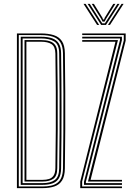

<svg xmlns="http://www.w3.org/2000/svg" viewBox="-20 -973 693 993"><path d="M67.5 0V-800H191.5Q230.2 -800 257.9 -791.2Q285.5 -782.5 300.2 -760.4Q315 -738.2 315.5 -698Q317 -595.2 317.5 -499.2Q318 -403.2 317.5 -306Q317 -208.8 315.5 -102.2Q315 -62 301.1 -39.8Q287.2 -17.5 261.6 -8.8Q236 0 199.8 0ZM77.2 -8.5H199.8Q224.2 -8.5 243.6 -12.8Q263 -17 276.9 -27.5Q290.8 -38 298 -56.2Q305.2 -74.5 305.8 -102.2Q307 -190.8 307.6 -288.1Q308.2 -385.5 307.9 -488.8Q307.5 -592 305.8 -697.8Q305 -733.8 292 -754.2Q279 -774.8 253.8 -783.1Q228.5 -791.5 191.5 -791.5H77.2ZM87.2 -17V-783H191.5Q227.2 -783 250.1 -774.8Q273 -766.5 284.2 -747.9Q295.5 -729.2 296 -697.8Q297 -629 297.6 -558.6Q298.2 -488.2 298.2 -414.8Q298.2 -341.2 297.8 -263.5Q297.2 -185.8 296 -102.2Q295.5 -68.8 284 -50.2Q272.5 -31.8 251.1 -24.4Q229.8 -17 199.8 -17ZM97 -25.8H199.8Q241 -25.8 263.2 -41.9Q285.5 -58 286 -102.2Q287.5 -191 288 -288.6Q288.5 -386.2 288.1 -489.5Q287.8 -592.8 286 -697.8Q285.5 -743.5 260.2 -758.9Q235 -774.2 191.5 -774.2H97ZM106.8 -34.2V-765.8H191.5Q217.8 -765.8 236.6 -760Q255.5 -754.2 265.8 -739.4Q276 -724.5 276.2 -697Q277.8 -602.5 278.4 -503.5Q279 -404.5 278.5 -303.8Q278 -203 276.2 -103Q275.8 -61.5 255.2 -47.9Q234.8 -34.2 199.8 -34.2ZM116.5 -42.8H199.8Q219.5 -42.8 234.4 -47.6Q249.2 -52.5 257.6 -65.6Q266 -78.8 266.5 -103.8Q268 -207.2 268.6 -304.1Q269.2 -401 268.6 -497.6Q268 -594.2 266.5 -696.2Q265.8 -732.2 246.5 -744.8Q227.2 -757.2 191.5 -757.2H116.5ZM435 -34.2 620.2 -764V-791.5H405.2V-800H630V-763L448.5 -42.8H610.8V-34.2ZM395 0V-34.2L577.2 -757.2H405.2V-765.8H590L404.8 -34V-8.5H610.8V0ZM414.5 -17V-33.5L600.8 -767V-774.2H405.2V-783H610.5V-765.2L424.2 -33V-25.8H610.8V-17ZM412 -953H422.8L493 -844H482.2ZM433.2 -953H444.2L497.5 -869.5L508.8 -852.2H522.5L533.5 -869.5L587 -953H598L528 -844H503.2ZM454.5 -953H465.5L509.8 -881.2L512.8 -872.5H518.5L521.5 -881.2L565.8 -953H576.8L528.5 -875.8L520.8 -861.2H510.5L503 -875.8ZM608.5 -953H619.2L548.8 -844H538.2Z"/></svg>

Font: Big Shoulders Inline Text ExtraLight
Style: Regular
Weight: 250
Version: Version 2.002